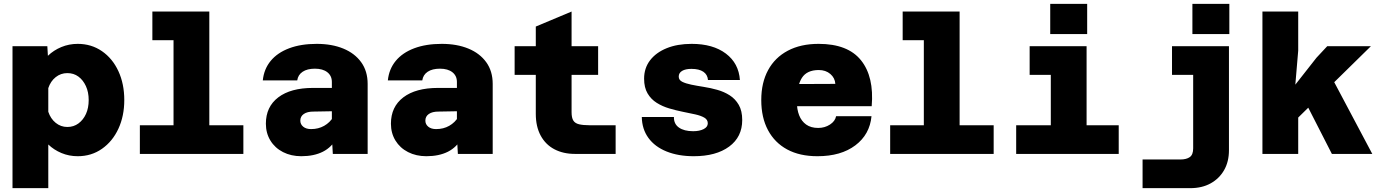

<svg xmlns="http://www.w3.org/2000/svg" viewBox="-20 -800 7190 998"><path d="M384 -572Q455 -572 510 -534Q565 -496 595.5 -430Q626 -364 626 -280Q626 -197 595.5 -131Q565 -65 510 -26.5Q455 12 384 12Q339 12 299.5 -4.5Q260 -21 231 -49V178H45V-560H226L229 -510Q259 -539 299 -555.5Q339 -572 384 -572ZM330 -140Q363 -140 388 -158.5Q413 -177 427 -208Q441 -239 441 -280Q441 -321 426.5 -352.5Q412 -384 387.5 -402Q363 -420 330 -420Q296 -420 269.5 -399Q243 -378 231 -342V-219Q243 -183 269.5 -161.5Q296 -140 330 -140Z M882 0V-740H1068V0ZM707 0V-149H1245V0ZM772 -591V-740H975V-591Z M1710 0 1705 -87V-374Q1705 -406 1681.5 -424.5Q1658 -443 1617 -443Q1577 -443 1553 -427Q1529 -411 1525 -382H1346Q1352 -441 1387 -483.5Q1422 -526 1483 -549Q1544 -572 1626 -572Q1705 -572 1764.5 -547.5Q1824 -523 1857.5 -476.5Q1891 -430 1891 -364V0ZM1546 12Q1493 12 1451 -9.5Q1409 -31 1385.5 -69.5Q1362 -108 1362 -157Q1362 -245 1426.5 -294Q1491 -343 1607 -343H1721L1720 -222L1609 -220Q1577 -220 1559 -207.5Q1541 -195 1541 -173Q1541 -154 1556 -141.5Q1571 -129 1597 -129Q1635 -129 1665 -146Q1695 -163 1713 -193L1731 -84Q1705 -35 1658.5 -11.5Q1612 12 1546 12Z M2360 0 2355 -87V-374Q2355 -406 2331.5 -424.5Q2308 -443 2267 -443Q2227 -443 2203 -427Q2179 -411 2175 -382H1996Q2002 -441 2037 -483.5Q2072 -526 2133 -549Q2194 -572 2276 -572Q2355 -572 2414.5 -547.5Q2474 -523 2507.5 -476.5Q2541 -430 2541 -364V0ZM2196 12Q2143 12 2101 -9.5Q2059 -31 2035.5 -69.5Q2012 -108 2012 -157Q2012 -245 2076.5 -294Q2141 -343 2257 -343H2371L2370 -222L2259 -220Q2227 -220 2209 -207.5Q2191 -195 2191 -173Q2191 -154 2206 -141.5Q2221 -129 2247 -129Q2285 -129 2315 -146Q2345 -163 2363 -193L2381 -84Q2355 -35 2308.5 -11.5Q2262 12 2196 12Z M2968 0Q2908 0 2862 -24Q2816 -48 2790.5 -95Q2765 -142 2765 -208V-662L2951 -740V-217Q2951 -188 2960 -173.5Q2969 -159 2990 -154Q3011 -149 3044 -149H3180V0ZM2655 -411V-560H3089V-411Z M3586 12Q3506 12 3445 -12.5Q3384 -37 3350.5 -83Q3317 -129 3316 -192H3483Q3482 -156 3509 -137Q3536 -118 3583 -118Q3616 -118 3637.5 -129Q3659 -140 3659 -159Q3659 -178 3641 -188.5Q3623 -199 3593.5 -205.5Q3564 -212 3529 -219Q3494 -226 3458.5 -236.5Q3423 -247 3393.5 -265.5Q3364 -284 3346 -314.5Q3328 -345 3328 -391Q3328 -446 3359 -486.5Q3390 -527 3445.5 -549.5Q3501 -572 3575 -572Q3686 -572 3753 -521.5Q3820 -471 3826 -384H3660Q3658 -412 3636 -427Q3614 -442 3574 -442Q3543 -442 3525.5 -431.5Q3508 -421 3508 -402Q3508 -384 3526 -375Q3544 -366 3573 -360Q3602 -354 3637.5 -348.5Q3673 -343 3708.5 -333Q3744 -323 3773 -304.5Q3802 -286 3820 -255Q3838 -224 3838 -176Q3838 -88 3770 -38Q3702 12 3586 12Z M4229 12Q4137 12 4072 -23Q4007 -58 3972 -123.5Q3937 -189 3937 -280Q3937 -370 3972.5 -435.5Q4008 -501 4075 -536.5Q4142 -572 4235 -572Q4387 -572 4455.5 -486.5Q4524 -401 4511 -248H4082L4083 -363L4322 -364Q4320 -395 4296 -415.5Q4272 -436 4236 -436Q4174 -436 4148 -395Q4122 -354 4122 -271Q4122 -231 4134 -200.5Q4146 -170 4170.5 -152.5Q4195 -135 4233 -135Q4267 -135 4294 -152.5Q4321 -170 4326 -196H4510Q4501 -101 4426 -44.5Q4351 12 4229 12Z M4782 0V-740H4968V0ZM4607 0V-149H5145V0ZM4672 -591V-740H4875V-591Z M5442 0V-560H5628V0ZM5262 0V-149H5795V0ZM5332 -411V-560H5535V-411ZM5439 -623V-780H5631V-623Z M6368 -560V-19Q6368 40 6343 84Q6318 128 6273 153Q6228 178 6167 178H5919V29H6115Q6147 29 6164.5 16.5Q6182 4 6182 -29V-560ZM6072 -411V-560H6235V-411ZM6178 -623V-780H6370V-623Z M6542 0V-740H6728V-537L6713 -360L6823 -500L6879 -560H7106L6728 -189V0ZM6903 0 6739 -321 6904 -394 7113 0Z"/></svg>

Font: Azeret Mono ExtraBold
Style: Regular
Weight: 800
Designer: Martin Vácha
Foundry: Displaay
Version: Version 1.002